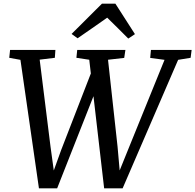

<svg xmlns="http://www.w3.org/2000/svg" viewBox="-20 -1013 1056 1038"><path d="M190.5 5 90.5 -689.5 30 -700.5 34.5 -743H279.5L276.5 -700.5L194.5 -690.5L253 -221L277 -46L255 -47.5L310.5 -201.5L474.5 -624.5L491.5 -508.5L289 5ZM543 5 462.5 -690 393 -700.5 397.5 -743H658L651.5 -700L564 -690L615.5 -220.5L631 -46L609.5 -48.5L674.5 -209L869.5 -689.5L792 -700L796 -743H1016L1010.5 -700.5L943 -689.5L643 5ZM367 -829.5 531 -993H604L709.5 -828.5L673.5 -804.5Q645.5 -832.5 617 -861Q588.5 -889.5 559.5 -917.5Q520 -889.5 480 -861.8Q440 -834 399.5 -806Z"/></svg>

Font: Merriweather 24pt
Style: Italic
Weight: 400
Italic angle: -7.8°
Designer: Eben Sorkin
Foundry: Eben Sorkin
Version: Version 2.101